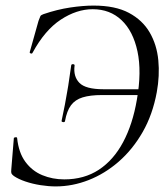

<svg xmlns="http://www.w3.org/2000/svg" viewBox="-20 -656 602 688"><path d="M179.6 12Q154.2 12 125.4 7.5Q96.6 3 71.2 -5.6Q45.8 -14.2 29.8 -25.2Q22.8 -30.6 21.1 -34.5Q19.4 -38.4 20.4 -48.4L29.6 -161Q29.6 -163.2 35.4 -164.1Q41.2 -165 41.4 -161Q46.8 -109 70.9 -76.2Q95 -43.4 131.6 -28.3Q168.2 -13.2 210.2 -13.2Q281.8 -13.2 334.4 -47.9Q387 -82.6 421.2 -146.7Q455.4 -210.8 470.4 -298.4Q488.2 -399.4 472.6 -472Q457 -544.6 415.5 -583.8Q374 -623 312.2 -623Q254.8 -623 197.8 -585.6Q140.8 -548.2 96.6 -466.8Q94.8 -462.8 90.2 -464.5Q85.6 -466.2 86.6 -469.4L118 -581.2Q122.8 -594.2 124.7 -598.1Q126.6 -602 135.4 -605.2Q185.2 -622.2 231.5 -629.1Q277.8 -636 315.2 -636Q393 -636 441.9 -609.9Q490.8 -583.8 516.4 -539.7Q542 -495.6 547.3 -440.1Q552.6 -384.6 541.8 -325.6Q527 -245.4 491.3 -183Q455.6 -120.6 405.6 -77Q355.6 -33.4 297.5 -10.7Q239.4 12 179.6 12ZM212.8 -221.6Q211.8 -217.6 205.8 -218.5Q199.8 -219.4 200.8 -223.4Q208.4 -259.8 212.5 -280.8Q216.6 -301.8 220.6 -326.2Q224.8 -348.8 227.9 -371.9Q231 -395 235.2 -422Q236.2 -426.6 242.2 -426Q248.2 -425.4 247.2 -420.6Q242.2 -382 264.5 -359.1Q286.8 -336.2 350.8 -336.2H512.2L508 -315.4H345Q303.2 -315.4 276.2 -307.1Q249.2 -298.8 234.3 -278.7Q219.4 -258.6 212.8 -221.6Z"/></svg>

Font: Cormorant Garamond Light
Style: Italic
Weight: 300
Italic angle: -10°
Designer: Christian Thalmann (Catharsis Fonts)
Foundry: Catharsis Fonts
Version: Version 4.001